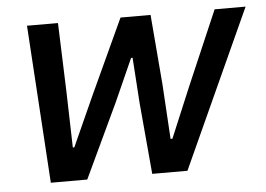

<svg xmlns="http://www.w3.org/2000/svg" viewBox="-43 -575 873 630"><g transform="rotate(-5 393.5 -260.0)"><path d="M100 0 67 -520H169L177 -295L182 -109H187L260 -271L375 -520H474L493 -290L504 -109H510L580 -276L685 -520H787L550 0H434L413 -235L403 -385H398L335 -244L220 0Z"/></g></svg>

Font: IBM Plex Sans Medium
Style: Italic
Weight: 500
Italic angle: -11.31°
Designer: Mike Abbink, Paul van der Laan, Pieter van Rosmalen
Foundry: Bold Monday
Version: Version 3.201